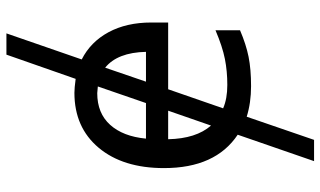

<svg xmlns="http://www.w3.org/2000/svg" viewBox="-222 -578 1008 604"><g transform="rotate(-90 282.0 -276.0)"><path d="M146 -251Q147.9 -163.1 189 -116.2L235.8 -251ZM420.9 -320.8Q418.9 -410.6 371.1 -449.2L327.1 -320.8ZM291 -474.1Q228 -474.1 191.4 -433.6Q154.8 -393.1 147.9 -320.8H259.8L312 -472.2ZM77.1 208 160.2 -32.2Q55.2 -102.1 55.2 -264.2Q55.2 -393.1 119.1 -469.5Q183.1 -545.9 292 -545.9Q307.1 -545.9 335.9 -542L412.1 -759.8H479L397 -522.9Q452.1 -495.1 482.7 -438.5Q513.2 -381.8 513.2 -304.2V-251H303.2L243.2 -78.1Q273.4 -64.9 316.9 -64.9Q359.9 -64.9 398.4 -72.5Q437 -80.1 488.8 -102.1V-24.9Q444.3 -5.9 405.3 2Q366.2 9.8 313 9.8Q260.7 9.8 216.8 -3.9L144 208Z"/></g></svg>

Font: NotoSans
Style: Regular
Weight: 400
Designer: Monotype Design team
Foundry: Monotype Imaging Inc.
Version: Version 1.04; ttfautohint (v1.4.1)